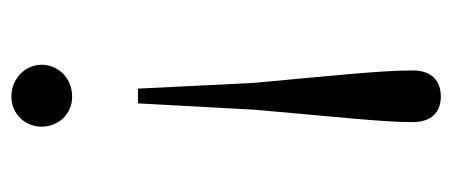

<svg xmlns="http://www.w3.org/2000/svg" viewBox="-249 -317 796 338"><g transform="rotate(-90 149.0 -148.0)"><path d="M148 -526C117 -526 95 -501 95 -473C95 -443 117 -419 148 -419C180 -419 204 -443 204 -473C204 -501 180 -526 148 -526ZM148 230C177 230 194 213 194 180C194 126 185 41 172 -100L162 -303H136L125 -100C113 41 103 126 103 180C103 213 120 230 148 230Z"/></g></svg>

Font: Noto Serif TC Light
Style: Regular
Weight: 300
Designer: Ryoko NISHIZUKA 西塚涼子 (kana & ideographs); Frank Grießhammer (Latin, Greek & Cyrillic); Wenlong ZHANG 张文龙 (bopomofo); San
Foundry: Adobe
Version: Version 2.001;hotconv 1.1.0;makeotfexe 2.6.0